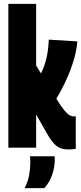

<svg xmlns="http://www.w3.org/2000/svg" viewBox="-20 -760 418 988"><path d="M329 9Q295 9 271.5 -8.5Q248 -26 220 -76L166 -171V0H23V-740H166V-423L191 -382Q210 -421 219.5 -462.5Q229 -504 231 -556L378 -547Q373 -481 343.5 -403Q314 -325 270 -252Q294 -213 310 -193.5Q326 -174 337.5 -167.5Q349 -161 361 -161Q364 -161 366 -161Q368 -161 370 -161V5Q360 8 350 8.5Q340 9 329 9ZM107 208Q124 174 130 140.5Q136 107 136 76Q136 68 135.5 59.5Q135 51 134 44H261Q261 47 261.5 51Q262 55 262 59Q262 101 248 140.5Q234 180 208 208Z"/></svg>

Font: Georama ExtraCondensed ExtraBold
Style: Regular
Weight: 800
Width: 2
Designer: Jean-Baptiste Levee
Foundry: Production Type
Version: Version 1.000